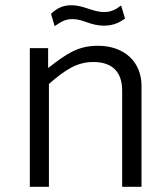

<svg xmlns="http://www.w3.org/2000/svg" viewBox="-20 -714 643 734"><path d="M167 0V-393C230 -448 275 -477 337 -477C412 -477 447 -436 447 -368V0H521V-386C521 -475 458 -539 354 -539C277 -539 234 -508 164 -454V-530H94V0ZM443 -693C423 -678 406 -668 378 -668C334 -668 300 -694 253 -694C217 -694 195 -680 175 -661L189 -614C209 -627 225 -641 257 -641C300 -641 323 -616 378 -616C419 -616 442 -632 458 -643Z"/></svg>

Font: Cheyenne Sans Light
Style: Regular
Weight: 300
Designer: The Public Sans project authors (U.S. Web Design System), Libre Franklin designed by Pablo Impallari and Rodrigo Fuenzal
Foundry: The Cheyenne Sans Project Authors
Version: Version 2.007